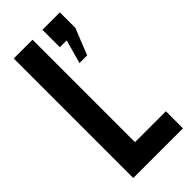

<svg xmlns="http://www.w3.org/2000/svg" viewBox="-225 -747 795 795"><g transform="rotate(-45 172.0 -350.0)"><path d="M41 -700H151V-100H332V0H41ZM249 -598H209V-700H311V-609L265 -494H220Z"/></g></svg>

Font: Booming Bebas 2
Style: Regular
Weight: 400
Designer: Ryoichi Tsunekawa
Foundry: Ryoichi Tsunekawa
Version: Version 2.000